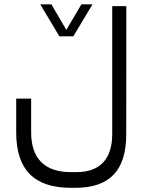

<svg xmlns="http://www.w3.org/2000/svg" viewBox="-20 -665 691 903"><path d="M259.3 -494.1 169.4 -644.5H221.7L289.1 -529.3L292 -523.9L294.9 -529.3L362.8 -644.5H415L324.7 -494.1ZM126.5 -42.5Q126.5 49.8 173.8 97.2Q221.2 144.5 313 144.5H338.9Q422.4 144.5 465.1 99.1Q507.8 53.7 507.8 -34.7V-636.2H574.2L573.7 -32.7Q573.7 94.2 514.6 156.2Q455.6 218.3 335.4 218.3H313Q183.6 218.3 119.9 153.8Q56.2 89.4 56.2 -42V-201.2H126.5Z"/></svg>

Font: Shabnam Light FD
Style: Light-FD
Weight: 300
Foundry: DejaVu fonts team - Redesigned by Saber Rastikerdar - Based on Vazir font
Version: Version 5.0.0